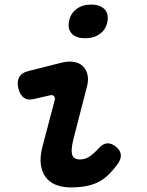

<svg xmlns="http://www.w3.org/2000/svg" viewBox="-20 -808 640 838"><path d="M129 -376Q101 -369 83.5 -382Q66 -395 60 -424Q53 -452 64 -471.5Q75 -491 104 -498L251 -535Q281 -542 304.5 -537.5Q328 -533 342.5 -518.5Q357 -504 362 -481.5Q367 -459 360 -432L301 -203Q294 -175 293 -157Q292 -139 296.5 -129Q301 -119 309.5 -115.5Q318 -112 329 -112Q352 -112 371 -125Q390 -138 411 -161Q430 -182 449 -182.5Q468 -183 487 -167Q507 -150 507.5 -130.5Q508 -111 492 -90Q472 -63 451.5 -43.5Q431 -24 407.5 -12.5Q384 -1 354.5 4.5Q325 10 289 10Q252 10 223.5 -1.5Q195 -13 178.5 -36Q162 -59 158 -91.5Q154 -124 165 -167L218 -368Q222 -381 216 -388Q210 -395 198 -392ZM352 -641Q313 -641 294 -660.5Q275 -680 281 -714Q287 -748 313 -768Q339 -788 378 -788Q417 -788 436 -768Q455 -748 449 -714Q443 -680 416.5 -660.5Q390 -641 352 -641Z"/></svg>

Font: Maple Mono
Style: Bold Italic
Weight: 700
Italic angle: -10°
Monospace: yes
Designer: subframe7536
Version: Version 7.000